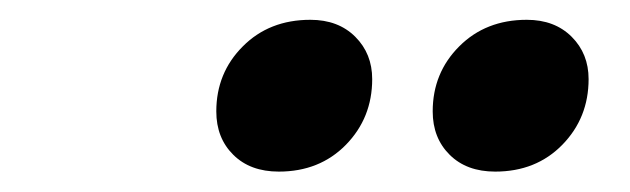

<svg xmlns="http://www.w3.org/2000/svg" viewBox="-20 -763 630 192"><path d="M258.8 -591.4Q230.2 -591.4 213.3 -608.2Q196.3 -625 196.3 -651.6Q196.3 -690.1 222.8 -716.6Q249.2 -743.2 290.4 -743.2Q318.3 -743.2 335.3 -726.2Q352.2 -709.3 352.2 -683.9Q352.2 -645.1 325.9 -618.2Q299.6 -591.4 258.8 -591.4ZM475.2 -591.4Q446.6 -591.4 429.7 -608.2Q412.7 -625 412.7 -651.6Q412.7 -690.1 439.2 -716.6Q465.7 -743.2 506.8 -743.2Q534.7 -743.2 551.7 -726.2Q568.6 -709.3 568.6 -683.9Q568.6 -645.1 542.3 -618.2Q516.1 -591.4 475.2 -591.4Z"/></svg>

Font: Wix Madefor Text
Style: Italic
Weight: 400
Italic angle: -12°
Designer: Dalton Maag Ltd
Foundry: Dalton Maag Ltd
Version: Version 3.100